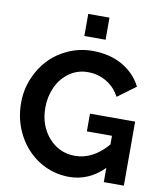

<svg xmlns="http://www.w3.org/2000/svg" viewBox="-98 -994 920 1078"><g transform="rotate(10 362.5 -455.0)"><path d="M438 -915V-789.1H316.9V-915ZM423.8 -365.2H681.2V0H566.9V-81.1Q481 4.9 369.1 4.9Q276.9 4.9 199.5 -43Q122.1 -90.8 77.1 -174.6Q32.2 -258.3 32.2 -358.9Q32.2 -430.7 58.8 -496.1Q85.4 -561.5 131.1 -609.6Q176.8 -657.7 241.2 -686.3Q305.7 -714.8 377.9 -714.8Q475.6 -714.8 548.1 -673.6Q620.6 -632.3 657.2 -560.1L554.2 -483.9Q527.3 -535.6 479 -564.2Q430.7 -592.8 373 -592.8Q314 -592.8 267.3 -560.1Q220.7 -527.3 195.8 -473.1Q170.9 -418.9 170.9 -355Q170.9 -253.9 230.7 -185.5Q290.5 -117.2 380.9 -117.2Q483.9 -117.2 566.9 -214.8V-264.2H423.8Z"/></g></svg>

Font: Rawline
Style: Bold
Weight: 700
Designer: Matt McInerney, Pablo Impallari, Rodrigo Fuenzalida
Foundry: Matt McInerney, Pablo Impallari, Rodrigo Fuenzalida
Version: Version 4.020;PS 004.020;hotconv 1.0.88;makeotf.lib2.5.64775